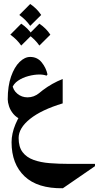

<svg xmlns="http://www.w3.org/2000/svg" viewBox="-20 -620 505 981"><path d="M301.3 341.8Q171.9 343.8 105.5 280.8Q39.1 217.8 39.1 106.9Q39.1 62.5 59.1 14.6Q79.1 -33.2 115 -78.1Q150.9 -123 198.2 -158.9Q245.6 -194.8 300.3 -216.3V-91.8Q191.9 -59.1 133.5 -12.5Q75.2 34.2 75.2 85Q75.2 130.9 95.5 157.5Q115.7 184.1 151.6 197Q187.5 210 233.6 213.6Q279.8 217.3 331.1 217.3H465.3V229ZM90.8 -7.8Q64 -19 48.3 -37.8Q32.7 -56.6 26.1 -77.1Q19.5 -97.7 19.5 -112.3Q19.5 -180.7 36.6 -229.2Q53.7 -277.8 80.1 -303.5Q106.4 -329.1 134.3 -329.1Q170.4 -329.1 192.9 -301.5Q215.3 -273.9 222.7 -239.7L217.8 -233.4Q202.1 -239.3 181.2 -239.3Q155.3 -239.3 125.5 -231.4Q95.7 -223.6 72.3 -207.8Q48.8 -191.9 40.5 -167L43 -189Q45.9 -160.2 68.4 -141.4Q90.8 -122.6 120.6 -122.6Q153.8 -122.6 181.2 -145ZM134.3 -599.6Q168.5 -576.7 190.4 -543.5L134.3 -487.8Q112.3 -519.5 78.6 -543.5ZM88.4 -499Q122.6 -476.1 144.5 -442.9L88.4 -387.2Q66.4 -418.9 32.7 -442.9ZM181.2 -499Q215.3 -476.1 237.3 -442.9L181.2 -387.2Q159.2 -418.9 125.5 -442.9Z"/></svg>

Font: Lateef
Style: Bold
Weight: 700
Designer: SIL International
Foundry: SIL International
Version: Version 4.200